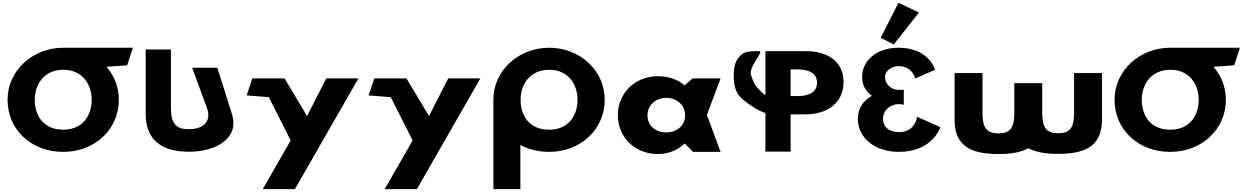

<svg xmlns="http://www.w3.org/2000/svg" viewBox="-20 -1060 8706 1340"><path d="M222.5 -363.9C222.5 -468.4 285.9 -572.8 421.1 -573V-573L421.5 -573H421.6C558.1 -573 619.8 -468.5 619.8 -363.9C619.8 -259.4 561.9 -154.8 421.6 -154.8C277.6 -154.8 222.5 -259.4 222.5 -363.9ZM421.1 -727V-726.9C209.1 -726.6 32.7 -568.6 32.7 -363.9C32.7 -159.1 193.5 -0.1 421.6 -0.1C643.2 -0.1 809.6 -159.1 809.6 -363.9C809.6 -452.3 777.3 -531.9 723.3 -594L867.7 -604L907.3 -727Z M1496.7 -587.5H1320.9L1423.3 -309.5C1463.5 -200.5 1384 -158.2 1298 -158.2C1212 -158.2 1172.7 -192.2 1172.7 -309.5V-715H996.9V-262.8C996.9 -89.4 1101.6 -1 1298 -1C1494.3 -1 1650.8 -98.6 1599.1 -262.8Z M2257.2 -513 2123 -250 1965.7 -513H1741.3L1701.4 -394L1856.1 -382L2008.6 -80L1813.9 260H2038.3L2481.6 -513Z M3108.2 -513 2974 -250 2816.7 -513H2592.3L2552.4 -394L2707.1 -382L2859.6 -80L2664.9 260H2889.3L3332.6 -513Z M3613.3 -363.9C3613.3 -468.5 3676.9 -573 3812.5 -573C3949 -573 4010.7 -468.5 4010.7 -363.9C4010.7 -259.4 3952.7 -154.8 3812.5 -154.8C3668.5 -154.8 3613.3 -259.4 3613.3 -363.9ZM3423.5 -363.9C3423.5 -359.8 3423.6 -355.7 3423.7 -351.7V260H3611.8V-48.1C3669.1 -17.5 3737.1 -0.1 3812.5 -0.1C4034.1 -0.1 4200.5 -159.1 4200.5 -363.9C4200.5 -568.8 4026.6 -726.9 3812.5 -726.9C3600.2 -726.9 3423.5 -568.8 3423.5 -363.9Z M4291.9 -256C4291.9 -106 4407.4 15 4572.4 15C4649.4 15 4715.4 -16 4757.2 -58H4759.4L4816.6 0H5009.1L4913.4 -258L5009.1 -513H4814.4L4757.2 -464C4711 -505 4648.3 -528 4572.4 -528C4407.4 -528 4291.9 -406 4291.9 -256ZM4498.7 -256C4498.7 -327 4557 -377 4630.7 -377C4703.3 -377 4761.6 -327 4761.6 -256C4761.6 -186 4706.6 -136 4630.7 -136C4551.5 -136 4498.7 -186 4498.7 -256Z M5221.8 -535C5199.8 -595 5327.2 -711.5 5272.4 -703C5264.7 -701.8 5188.8 -707 5161.3 -684C5120.6 -650 5105.2 -615 5101.9 -564C5097.5 -484 5103 -415 5169 -362C5219.1 -321.4 5268.7 -289.4 5322.1 -271V-1.9H5497.9V-262H5603.6C5754.1 -262 5867.2 -342.7 5867.2 -487.2C5867.2 -632.6 5754.1 -703.1 5603.6 -703.1H5322.1V-396.2C5310.4 -404.1 5300.5 -411.7 5293.3 -419C5242.7 -470 5245.7 -469.9 5221.8 -535ZM5497.9 -389.5V-575.6H5547.5C5616.7 -575.6 5682.1 -554.4 5682.1 -482.1C5682.1 -410.7 5616.7 -389.5 5547.5 -389.5Z M6126.7 -796.2 6217.7 -749.1 6393.6 -973 6250.2 -1040.2ZM6367.2 -511.8C6367.2 -511.8 6349.4 -598.5 6252.2 -598.5C6202.6 -598.5 6156.8 -566.2 6156.8 -521.2C6156.8 -470.2 6202.6 -432.8 6249.4 -432.8H6287.7V-328.2C6287.7 -328.2 6272.8 -333.3 6254.1 -333.3C6192.4 -333.3 6142.8 -290.8 6142.8 -230.5C6142.8 -171 6189.5 -137.8 6254.1 -137.8C6370 -137.8 6380.3 -244.9 6380.3 -244.9L6543 -172.7C6543 -172.7 6490.6 -0.1 6253.1 -0.1C6087.6 -0.1 5967 -96.2 5967 -230.5C5967 -304.4 6005.4 -358 6065.2 -391.1C6023.1 -420.9 5996.9 -465.1 5996.9 -522.9C5996.9 -641.9 6103.5 -726.9 6250.3 -726.9C6466.3 -726.9 6505.6 -573 6505.6 -573Z M6837 -550H6642.2V-226C6642.2 -54 6736.8 15 6948 15C7038.8 15 7108 2.3 7157.4 -25.9C7206.7 1.6 7275.3 14 7365 14C7576.2 14 7670.8 -55 7670.8 -227V-550H7476V-270C7476 -169 7446.3 -130 7365 -130C7283.5 -130 7253.8 -169 7253.8 -270V-480H7059.2V-269C7059.2 -168 7029.5 -129 6948 -129C6866.7 -129 6837 -168 6837 -269Z M7948.5 -363.9C7948.5 -468.4 8011.9 -572.8 8147.1 -573V-573L8147.5 -573H8147.6C8284.1 -573 8345.8 -468.5 8345.8 -363.9C8345.8 -259.4 8287.9 -154.8 8147.6 -154.8C8003.6 -154.8 7948.5 -259.4 7948.5 -363.9ZM8147.1 -727V-726.9C7935.1 -726.6 7758.7 -568.6 7758.7 -363.9C7758.7 -159.1 7919.5 -0.1 8147.6 -0.1C8369.2 -0.1 8535.6 -159.1 8535.6 -363.9C8535.6 -452.3 8503.3 -531.9 8449.3 -594L8593.7 -604L8633.3 -727Z"/></svg>

Font: Hussar
Style: BdWide
Weight: 700
Foundry: Cannot Into Space Fonts
Version: Version 2.00